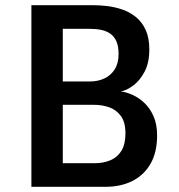

<svg xmlns="http://www.w3.org/2000/svg" viewBox="-20 -720 690 740"><path d="M101 0V-700H340Q365 -700 394.2 -696.5Q423.5 -693 452.2 -683Q481 -673 504.2 -654Q527.5 -635 541.5 -604.5Q555.5 -574 555.5 -529Q555.5 -478 537 -443.2Q518.5 -408.5 492.8 -389.8Q467 -371 445.5 -367.5Q465 -365.5 489.2 -355Q513.5 -344.5 535.2 -324.5Q557 -304.5 571.2 -273.2Q585.5 -242 585.5 -198Q585.5 -133.5 560.5 -89.5Q535.5 -45.5 490.8 -22.8Q446 0 386.5 0ZM222 -91H344.5Q379 -91 406 -102.5Q433 -114 448.2 -139.2Q463.5 -164.5 463.5 -206Q463.5 -249.5 445.5 -273.5Q427.5 -297.5 400 -306.8Q372.5 -316 344 -316H222ZM222 -406H327Q357 -406 382 -417.5Q407 -429 422 -452.5Q437 -476 437 -512Q437 -541 429 -559.8Q421 -578.5 406 -589.5Q391 -600.5 370.2 -604.8Q349.5 -609 323.5 -609H222Z"/></svg>

Font: Trispace Thin Medium
Style: Regular
Weight: 500
Version: Version 1.210